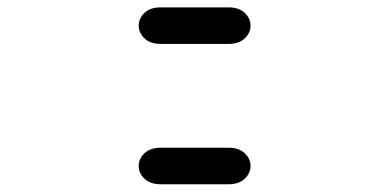

<svg xmlns="http://www.w3.org/2000/svg" viewBox="-20 -631 1040 513"><path d="M409.2 -138.7H590.8Q618.2 -138.7 633.8 -153.3Q649.4 -168 649.4 -187.5Q649.4 -207 633.8 -221.7Q618.2 -236.3 590.8 -236.3H409.2Q381.8 -236.3 366.2 -221.7Q350.6 -207 350.6 -187.5Q350.6 -168 366.2 -153.3Q381.8 -138.7 409.2 -138.7ZM409.2 -513.7H590.8Q618.2 -513.7 633.8 -528.3Q649.4 -543 649.4 -562.5Q649.4 -582 633.8 -596.7Q618.2 -611.3 590.8 -611.3H409.2Q381.8 -611.3 366.2 -596.7Q350.6 -582 350.6 -562.5Q350.6 -543 366.2 -528.3Q381.8 -513.7 409.2 -513.7Z"/></svg>

Font: Sixtyfour
Style: Regular
Weight: 400
Designer: Jens Kutilek
Foundry: Jens Kutilek
Version: Version 2.001